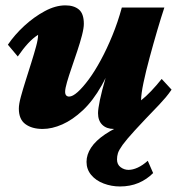

<svg xmlns="http://www.w3.org/2000/svg" viewBox="-20 -463 646 701"><path d="M418 217.8Q386.7 217.8 358.4 207Q330.1 196.3 313 175.8Q295.9 155.3 295.9 127.9Q295.9 101.6 312.5 76.2Q329.1 50.8 363.8 27.3Q398.4 3.9 450.2 -16.6L470.7 -14.6Q463.9 -7.8 439.5 0Q415 7.8 395.5 7.8Q369.1 7.8 353.5 -7.3Q337.9 -22.5 337.9 -49.8Q337.9 -64.5 344.7 -97.7Q351.6 -130.9 365.7 -179.2Q379.9 -227.5 401.4 -286.1H406.2Q382.8 -207 351.1 -150.9Q319.3 -94.7 282.2 -60.1Q245.1 -25.4 207.5 -8.8Q169.9 7.8 135.7 7.8Q96.7 7.8 72.8 -9.8Q48.8 -27.3 48.8 -66.4Q48.8 -83 56.2 -109.9Q63.5 -136.7 73.7 -168.9Q84 -201.2 94.2 -233.9Q104.5 -266.6 111.8 -293.5Q119.1 -320.3 119.1 -335.9Q100.6 -324.2 82.5 -304.7Q64.5 -285.2 44.9 -256.8L8.8 -299.8Q33.2 -335.9 68.8 -368.7Q104.5 -401.4 143.6 -422.4Q182.6 -443.4 218.8 -443.4Q250 -443.4 268.1 -428.2Q286.1 -413.1 286.1 -376Q286.1 -360.4 279.3 -334Q272.5 -307.6 262.2 -276.9Q252 -246.1 241.7 -216.3Q231.4 -186.5 224.6 -163.1Q217.8 -139.6 217.8 -127.9Q217.8 -119.1 221.7 -114.7Q225.6 -110.4 232.4 -110.4Q245.1 -110.4 263.7 -127Q282.2 -143.6 304.2 -173.3Q326.2 -203.1 348.1 -243.7Q370.1 -284.2 390.1 -333Q410.2 -381.8 424.8 -435.5H580.1Q568.4 -400.4 554.2 -352.1Q540 -303.7 526.4 -253.4Q512.7 -203.1 503.9 -161.1Q495.1 -119.1 495.1 -96.7Q512.7 -110.4 531.7 -130.4Q550.8 -150.4 570.3 -174.8L606.4 -135.7Q595.7 -120.1 585 -107.4Q574.2 -94.7 561.5 -81.1Q504.9 -22.5 473.1 12.2Q441.4 46.9 427.7 65.9Q414.1 85 410.6 96.2Q407.2 107.4 407.2 119.1Q407.2 137.7 420.4 147.5Q433.6 157.2 449.2 157.2Q464.8 157.2 482.9 148.9Q501 140.6 519.5 124L539.1 168.9Q515.6 192.4 485.4 205.1Q455.1 217.8 418 217.8Z"/></svg>

Font: Crimson Pro Black
Style: Italic
Weight: 900
Italic angle: -12°
Designer: Jacques Le Bailly
Foundry: Baron von Fonthausen
Version: Version 1.003